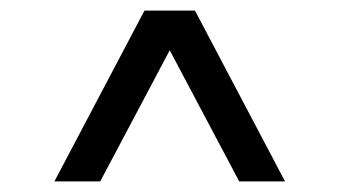

<svg xmlns="http://www.w3.org/2000/svg" viewBox="-20 -720 640 362"><path d="M82.6 -378H169L300 -625.2L431 -378H517.4L347.6 -700H252.4Z"/></svg>

Font: CommitMonoV142 ExtLt
Style: Regular
Weight: 200
Monospace: yes
Designer: Eigil Nikolajsen
Foundry: Eigil Nikolajsen
Version: Version 1.142